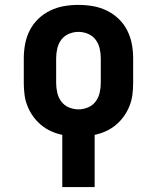

<svg xmlns="http://www.w3.org/2000/svg" viewBox="-20 -548 640 783"><path d="M234 215V2Q210 -3 188 -13Q166 -23 147.5 -38.5Q129 -54 115 -73.5Q101 -93 92 -115.5Q83 -138 80 -162Q77 -186 77 -210V-310Q77 -340 82.5 -369Q88 -398 101.5 -424.5Q115 -451 136.5 -471.5Q158 -492 185 -505Q212 -518 241 -523Q270 -528 300 -528Q330 -528 359 -523Q388 -518 415 -505Q442 -492 463.5 -471.5Q485 -451 498.5 -424.5Q512 -398 517.5 -369Q523 -340 523 -310V-210Q523 -186 520 -162Q517 -138 508 -115.5Q499 -93 485 -73.5Q471 -54 452.5 -38.5Q434 -23 412 -13Q390 -3 366 2V215ZM300 -102Q320 -102 339 -110Q358 -118 370 -134Q382 -150 386.5 -170Q391 -190 391 -210V-310Q391 -330 386.5 -350Q382 -370 370 -386Q358 -402 339 -410Q320 -418 300 -418Q280 -418 261 -410Q242 -402 230 -386Q218 -370 213.5 -350Q209 -330 209 -310V-210Q209 -190 213.5 -170Q218 -150 230 -134Q242 -118 261 -110Q280 -102 300 -102Z"/></svg>

Font: Iosevka Etoile Extrabold
Style: Regular
Weight: 800
Designer: Belleve Invis
Foundry: Belleve Invis
Version: Version 22.1.2; ttfautohint (v1.8.4)